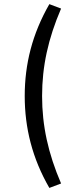

<svg xmlns="http://www.w3.org/2000/svg" viewBox="-20 -724 351 932"><path d="M219.6 188.2 276.5 166.7C213.7 20.6 184.3 -113.7 184.3 -257.8C184.3 -402 213.7 -536.3 276.5 -682.4L219.6 -703.9C136.3 -558.8 100 -412.7 100 -257.8C100 -103.9 136.3 44.1 219.6 188.2Z"/></svg>

Font: LL Pando Sans
Style: Regular
Weight: 400
Designer: Joshua Smith
Foundry: Joshua Smith
Version: Version 1.000;Glyphs 3.2.1 (3258)